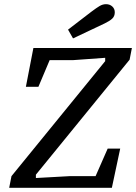

<svg xmlns="http://www.w3.org/2000/svg" viewBox="-20 -900 652 920"><path d="M24 0 35 -56 484 -607V-623L332 -612H218L164 -484H104L140 -670H612L601 -614L152 -63V-47L314 -56H438L496 -188H556L516 0ZM306 -758Q334 -780 362 -801Q390 -822 418 -844Q442 -862 457 -871Q472 -880 488 -880Q506 -880 518 -869Q530 -858 530 -841Q530 -822 517.5 -810.5Q505 -799 482 -788Q444 -770 406 -752Q368 -734 330 -716Z"/></svg>

Font: Source Serif 4 Caption
Style: Italic
Weight: 400
Italic angle: -12°
Designer: Frank Grießhammer
Foundry: Adobe Systems Incorporated
Version: Version 4.004;hotconv 1.0.117;makeotfexe 2.5.65602